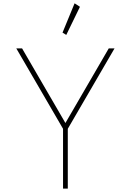

<svg xmlns="http://www.w3.org/2000/svg" viewBox="-20 -1110 770 1130"><path d="M351 0V-352L76 -825H110L365 -386L620 -825H654L379 -352V0ZM370 -904.5 348 -918 419 -1090.5 450.5 -1070Z"/></svg>

Font: Spartan Thin Thin
Style: Regular
Weight: 250
Version: Version 1.004